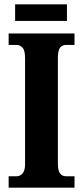

<svg xmlns="http://www.w3.org/2000/svg" viewBox="-20 -869 384 889"><path d="M20 0H325V-53H285Q248 -53 248 -110V-600Q248 -635 258 -648Q268 -661 285 -661H325V-714H20V-661H59Q72 -661 84 -648.5Q96 -636 96 -601V-109Q96 -78 84 -65.5Q72 -53 59 -53H20ZM50 -772V-849H290V-772Z"/></svg>

Font: Noto Serif ExtraCondensed Extra
Style: Regular
Weight: 800
Width: 3
Designer: Monotype Design Team
Foundry: Monotype Imaging Inc.
Version: Version 1.002